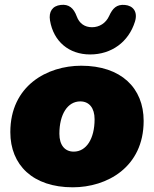

<svg xmlns="http://www.w3.org/2000/svg" viewBox="-20 -786 656 818"><path d="M290 12C435 12 592 -73 592 -271C592 -411 496 -506 326 -506C181 -506 24 -421 24 -223C24 -83 120 12 290 12ZM294 -140C256 -140 233 -168 233 -216C233 -299 268 -354 322 -354C360 -354 383 -326 383 -278C383 -195 348 -140 294 -140ZM364 -554C455 -554 528 -607 555 -694C568 -736 547 -762 512 -765C477 -768 460 -751 445 -718C431 -687 403 -670 372 -670C341 -670 318 -686 307 -716C294 -752 273 -769 239 -765C203 -761 187 -736 193 -699C208 -609 274 -554 364 -554Z"/></svg>

Font: SN Pro Black
Style: Italic
Weight: 900
Italic angle: -9°
Designer: Tobias Whetton
Foundry: Supernotes
Version: Version 1.001;Glyphs 3.2 (3249)